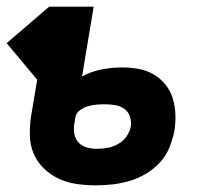

<svg xmlns="http://www.w3.org/2000/svg" viewBox="-32 -550 652 578"><path d="M257 8Q228 8 199.5 4Q171 0 146 -11.5Q121 -23 101 -42Q81 -61 70 -86Q59 -111 58 -139.5Q57 -168 61 -197L80 -310L-11 -419L-12 -420L116 -530H250L215 -320Q243 -335 274 -341Q305 -347 336 -347Q361 -347 385.5 -342.5Q410 -338 430.5 -326Q451 -314 466 -295.5Q481 -277 488 -254Q495 -231 496 -206Q497 -181 493 -156Q488 -131 478 -106Q468 -81 449.5 -61Q431 -41 407.5 -27Q384 -13 358.5 -5.5Q333 2 308 5Q283 8 257 8ZM259 -102Q276 -102 292 -105Q308 -108 323.5 -116.5Q339 -125 349 -139.5Q359 -154 362 -170Q364 -185 359 -199.5Q354 -214 342 -222.5Q330 -231 315 -233.5Q300 -236 284 -236Q271 -236 258.5 -235Q246 -234 233.5 -230.5Q221 -227 209 -218.5Q197 -210 195 -197L192 -179Q189 -164 191.5 -148.5Q194 -133 203.5 -122Q213 -111 228 -106.5Q243 -102 259 -102Z"/></svg>

Font: Iosevka Curly Slab XBdEx
Style: Italic
Weight: 800
Width: 7
Italic angle: -9°
Monospace: yes
Designer: Belleve Invis
Foundry: Belleve Invis
Version: Version 11.1.0; ttfautohint (v1.8.3)